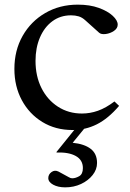

<svg xmlns="http://www.w3.org/2000/svg" viewBox="-20 -550 562 827"><path d="M292 10Q219 10 162.5 -24.5Q106 -59 74 -118.5Q42 -178 42 -253Q42 -333 77.5 -395.5Q113 -458 175 -494Q237 -530 315 -530Q367 -530 405.5 -516Q444 -502 465.5 -482Q487 -462 487 -444Q487 -428 471 -417Q455 -406 435.5 -403.5Q416 -401 407 -409L348 -462Q334 -475 319 -479.5Q304 -484 286 -484Q240 -484 205.5 -458.5Q171 -433 152 -388.5Q133 -344 133 -288Q133 -222 158.5 -171Q184 -120 229.5 -90.5Q275 -61 333 -61Q368 -61 402 -73Q436 -85 473 -113L493 -94Q446 -39 397 -14.5Q348 10 292 10ZM261 257Q230 257 209 245.5Q188 234 188 217Q188 201 202 191Q216 181 232 189L254 201Q268 208 276 213Q284 218 291 218Q305 218 321 209Q337 200 337 174Q337 139 306.5 122Q276 105 224 107L223 105L315 -9L347 -1L293 65Q343 70 370.5 91Q398 112 398 152Q398 180 379 204Q360 228 329 242.5Q298 257 261 257Z"/></svg>

Font: Hedvig Letters Serif 18pt
Style: Regular
Weight: 400
Designer: Alexander Örn & Tor Weibull
Foundry: Kanon Foundry
Version: Version 1.000